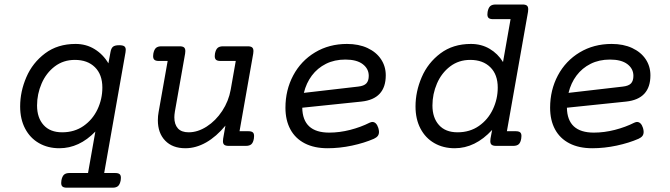

<svg xmlns="http://www.w3.org/2000/svg" viewBox="-20 -661 3038 870"><path d="M471.2 -374 480.5 -424.3Q483.4 -441.9 491.7 -449Q500 -456.1 520 -456.1Q536.6 -456.1 543.2 -451.2Q549.8 -446.3 549.8 -435.5Q549.8 -433.1 548.8 -424.3L452.1 123H502Q515.6 123 521.7 127.9Q527.8 132.8 527.8 144.5Q527.8 151.9 526.9 156.2Q523.4 174.3 515.1 181.9Q506.8 189.5 490.2 189.5H283.2Q269.5 189.5 263.4 184.6Q257.3 179.7 257.3 168Q257.3 160.6 258.3 156.2Q261.7 138.2 270 130.6Q278.3 123 294.9 123H378.9L412.1 -64.9Q338.9 10.7 249 10.7Q196.8 10.7 156.5 -12.5Q116.2 -35.6 93.8 -78.4Q71.3 -121.1 71.3 -178.7Q71.3 -246.1 99.4 -311.3Q127.4 -376.5 184.3 -419.2Q241.2 -461.9 322.3 -461.9Q370.6 -461.9 408.9 -438.2Q447.3 -414.6 471.2 -374ZM147.9 -183.1Q147.9 -127.4 177.5 -94.5Q207 -61.5 261.7 -61.5Q317.4 -61.5 358.6 -90.3Q399.9 -119.1 421.9 -165.8Q443.8 -212.4 443.8 -264.2Q443.8 -323.2 410.2 -356.4Q376.5 -389.6 319.3 -389.6Q267.1 -389.6 228 -359.9Q189 -330.1 168.5 -282.5Q147.9 -234.9 147.9 -183.1Z M1128.4 -429.7Q1128.4 -422.4 1127.4 -418L1065.4 -66.4H1105.5Q1119.1 -66.4 1125.2 -61.5Q1131.3 -56.6 1131.3 -44.9Q1131.3 -37.6 1130.4 -33.2Q1127.4 -15.1 1119.1 -7.6Q1110.8 0 1094.2 0H1016.1Q1002.4 0 996.3 -4.9Q990.2 -9.8 990.2 -21.5Q990.2 -28.8 991.2 -33.2L1001.5 -91.8Q960.4 -42 914.1 -15.6Q867.7 10.7 819.8 10.7Q761.7 10.7 728.5 -23.7Q695.3 -58.1 695.3 -116.2Q695.3 -135.7 698.7 -153.3L739.7 -384.8H699.7Q686 -384.8 679.9 -389.9Q673.8 -395 673.8 -406.7Q673.8 -409.2 674.8 -418Q678.2 -436 686.5 -443.6Q694.8 -451.2 711.4 -451.2H793.9Q807.6 -451.2 813.7 -446.3Q819.8 -441.4 819.8 -429.7Q819.8 -422.4 818.8 -418L772.5 -155.8Q770 -140.1 770 -129.4Q770 -97.2 786.1 -79.3Q802.2 -61.5 835 -61.5Q876 -61.5 916.7 -87.6Q957.5 -113.8 986.8 -158.2Q1016.1 -202.6 1025.4 -254.9L1048.3 -384.8H979Q965.3 -384.8 959.2 -389.9Q953.1 -395 953.1 -406.7Q953.1 -409.2 954.1 -418Q957.5 -436 965.8 -443.6Q974.1 -451.2 990.7 -451.2H1102.5Q1116.2 -451.2 1122.3 -446.3Q1128.4 -441.4 1128.4 -429.7Z M1617.7 -200.7 1349.6 -172.9Q1351.6 -60.1 1471.7 -60.1Q1518.6 -60.1 1566.9 -72.5Q1615.2 -85 1654.8 -105Q1662.6 -108.4 1667 -108.4Q1685.5 -108.4 1694.3 -81.1Q1697.3 -70.8 1697.3 -63.5Q1697.3 -52.2 1691.7 -44.9Q1686 -37.6 1674.3 -32.2Q1630.9 -13.2 1575 -1.2Q1519 10.7 1464.4 10.7Q1403.8 10.7 1360.8 -11.5Q1317.9 -33.7 1295.7 -75Q1273.4 -116.2 1273.4 -172.9Q1273.4 -252.9 1308.6 -319.1Q1343.8 -385.3 1407.5 -423.6Q1471.2 -461.9 1552.2 -461.9Q1605.5 -461.9 1645.3 -443.4Q1685.1 -424.8 1706.5 -392.6Q1728 -360.4 1728 -319.8Q1728 -212.4 1617.7 -200.7ZM1602.5 -268.6Q1629.4 -271.5 1640.1 -283.2Q1650.9 -294.9 1650.9 -317.4Q1650.9 -349.6 1623.5 -370.4Q1596.2 -391.1 1544.9 -391.1Q1495.6 -391.1 1457 -371.8Q1418.5 -352.5 1393.1 -318.6Q1367.7 -284.7 1356.9 -240.2Z M2373.5 -619.1Q2373.5 -611.8 2372.6 -607.4L2276.9 -66.4H2316.9Q2330.6 -66.4 2336.7 -61.5Q2342.8 -56.6 2342.8 -44.9Q2342.8 -37.6 2341.8 -33.2Q2338.9 -15.1 2330.6 -7.6Q2322.3 0 2305.7 0H2228Q2214.4 0 2208 -4.9Q2201.7 -9.8 2201.7 -21.5Q2201.7 -28.8 2202.6 -33.2L2210 -72.3Q2133.3 10.7 2040.5 10.7Q1988.3 10.7 1948 -12.5Q1907.7 -35.6 1885.3 -78.4Q1862.8 -121.1 1862.8 -178.7Q1862.8 -246.1 1890.9 -311.3Q1918.9 -376.5 1975.8 -419.2Q2032.7 -461.9 2113.8 -461.9Q2161.1 -461.9 2198.5 -439.9Q2235.8 -418 2259.3 -379.9L2293.5 -574.2H2214.4Q2200.7 -574.2 2194.6 -579.1Q2188.5 -584 2188.5 -595.7Q2188.5 -603 2189.5 -607.4Q2192.9 -625.5 2201.2 -633.1Q2209.5 -640.6 2226.1 -640.6H2347.7Q2361.3 -640.6 2367.4 -635.7Q2373.5 -630.9 2373.5 -619.1ZM1939.5 -183.1Q1939.5 -127.4 1969 -94.5Q1998.5 -61.5 2053.2 -61.5Q2108.9 -61.5 2150.1 -90.3Q2191.4 -119.1 2213.4 -165.8Q2235.4 -212.4 2235.4 -264.2Q2235.4 -323.2 2201.7 -356.4Q2168 -389.6 2110.8 -389.6Q2058.6 -389.6 2019.5 -359.9Q1980.5 -330.1 1960 -282.5Q1939.5 -234.9 1939.5 -183.1Z M2816.9 -200.7 2548.8 -172.9Q2550.8 -60.1 2670.9 -60.1Q2717.8 -60.1 2766.1 -72.5Q2814.5 -85 2854 -105Q2861.8 -108.4 2866.2 -108.4Q2884.8 -108.4 2893.6 -81.1Q2896.5 -70.8 2896.5 -63.5Q2896.5 -52.2 2890.9 -44.9Q2885.3 -37.6 2873.5 -32.2Q2830.1 -13.2 2774.2 -1.2Q2718.3 10.7 2663.6 10.7Q2603 10.7 2560.1 -11.5Q2517.1 -33.7 2494.9 -75Q2472.7 -116.2 2472.7 -172.9Q2472.7 -252.9 2507.8 -319.1Q2543 -385.3 2606.7 -423.6Q2670.4 -461.9 2751.5 -461.9Q2804.7 -461.9 2844.5 -443.4Q2884.3 -424.8 2905.8 -392.6Q2927.2 -360.4 2927.2 -319.8Q2927.2 -212.4 2816.9 -200.7ZM2801.8 -268.6Q2828.6 -271.5 2839.4 -283.2Q2850.1 -294.9 2850.1 -317.4Q2850.1 -349.6 2822.8 -370.4Q2795.4 -391.1 2744.1 -391.1Q2694.8 -391.1 2656.2 -371.8Q2617.7 -352.5 2592.3 -318.6Q2566.9 -284.7 2556.2 -240.2Z"/></svg>

Font: Courier Prime
Style: Italic
Weight: 400
Italic angle: -10°
Designer: Alan Dague-Greene
Foundry: Quote-Unquote Apps
Version: Version 3.018